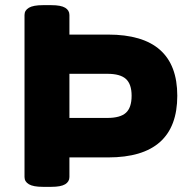

<svg xmlns="http://www.w3.org/2000/svg" viewBox="-20 -722 715 744"><path d="M146 2Q109 2 92 -8Q75 -18 75 -36V-664Q75 -682 92 -692Q109 -702 146 -702H179Q216 -702 232.5 -692Q249 -682 249 -664V-588H399Q667 -588 667 -351Q667 -112 399 -112H249V-36Q249 -18 232.5 -8Q216 2 179 2ZM396 -436H249V-265H396Q446 -265 468 -285Q490 -305 490 -351Q490 -396 468 -416Q446 -436 396 -436Z"/></svg>

Font: Asap Expanded ExtraBold
Style: Regular
Weight: 800
Width: 7
Designer: Pablo Cosgaya
Foundry: Omnibus-Type
Version: Version 3.001; ttfautohint (v1.8.4.7-5d5b)